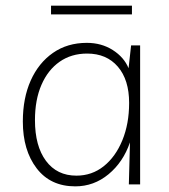

<svg xmlns="http://www.w3.org/2000/svg" viewBox="-20 -654 599 681"><path d="M477 -493V0H437L441 -149Q417 -79 365 -36Q313 7 247 7Q159 7 110 -57Q61 -121 61 -223Q61 -306 89 -368.5Q117 -431 168 -466.5Q219 -502 288 -502Q340 -502 380 -476.5Q420 -451 436 -412L445 -493ZM289 -464Q233 -464 191.5 -435Q150 -406 127 -353Q104 -300 104 -228Q104 -136 143 -83.5Q182 -31 251 -31Q306 -31 348 -64.5Q390 -98 414 -156.5Q438 -215 438 -289Q438 -371 398 -417.5Q358 -464 289 -464ZM161 -634H448V-603H161Z"/></svg>

Font: Livvic ExtraLight
Style: Regular
Weight: 275
Designer: Jacques Le Bailly, Baron von Fonthausen
Version: Version 1.001; ttfautohint (v1.8.2)